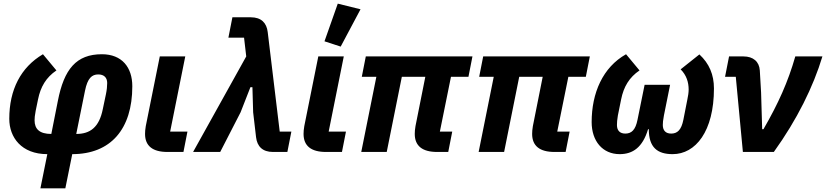

<svg xmlns="http://www.w3.org/2000/svg" viewBox="-20 -835 4539 1055"><path d="M202 200H339L377 12C588 12 707 -125 707 -361C707 -465 650 -537 540 -537C399 -537 332 -455 298 -281L262 -99C197 -99 170 -126 170 -174C170 -186 171 -200 176 -226L189 -289C203 -359 234 -410 290 -448L216 -537C94 -465 31 -342 31 -182C31 -80 98 12 240 12ZM447 -336C461 -406 485 -426 520 -426C551 -426 569 -409 569 -379C569 -361 567 -341 562 -317L545 -236C525 -135 475 -99 399 -99Z M1010 -112H915L998 -525H858L781 -142C778 -127 777 -109 777 -99C777 -33 819 0 900 0H988Z M1333 -525 1041 0H1190L1302 -218L1356 -356H1367L1371 -218L1387 -81C1393 -31 1422 0 1480 0H1559L1581 -112H1517L1451 -659C1445 -709 1416 -740 1358 -740H1257L1235 -628H1321Z M1961 -784 1836 -815 1763 -608 1852 -579ZM1881 -112H1786L1869 -525H1729L1652 -142C1649 -127 1648 -109 1648 -99C1648 -33 1690 0 1771 0H1859Z M2443 0 2465 -112H2397L2458 -413H2554L2576 -525H1990L1968 -413H2048L1965 0H2105L2188 -413H2317L2263 -142C2260 -127 2259 -109 2259 -99C2259 -33 2301 0 2382 0Z M3088 0 3110 -112H3042L3103 -413H3199L3221 -525H2635L2613 -413H2693L2610 0H2750L2833 -413H2962L2908 -142C2905 -127 2904 -109 2904 -99C2904 -33 2946 0 3027 0Z M3662 -369H3522L3483 -177C3472 -121 3450 -101 3416 -101C3386 -101 3370 -118 3370 -148C3370 -160 3371 -178 3375 -200L3393 -289C3407 -359 3438 -410 3494 -448L3420 -537C3292 -465 3231 -324 3231 -164C3231 -60 3291 12 3385 12C3457 12 3511 -25 3541 -125H3545C3545 -25 3592 12 3676 12C3802 12 3903 -113 3903 -349C3903 -425 3877 -486 3823 -536L3720 -454C3752 -422 3764 -383 3764 -343C3764 -327 3761 -307 3757 -289L3735 -177C3724 -121 3702 -101 3668 -101C3638 -101 3622 -118 3622 -148C3622 -160 3623 -174 3628 -200Z M4232 0C4360 -178 4449 -359 4499 -525H4350C4310 -385 4257 -267 4175 -125H4168L4162 -327L4155 -448C4152 -496 4119 -525 4065 -525H3986L3964 -413H4023L4062 0Z"/></svg>

Font: LVC Sans
Style: Bold Italic
Weight: 700
Italic angle: -11.31°
Designer: Mike Abbink, Paul van der Laan, Pieter van Rosmalen
Foundry: Bold Monday
Version: Version 3.0